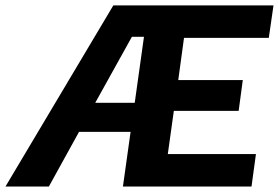

<svg xmlns="http://www.w3.org/2000/svg" viewBox="-62 -680 1017 700"><path d="M935.1 -660.2 918 -542H608.9L587.9 -388.2H823.2L808.1 -275.9H571.8L549.8 -118.2H871.1L855 0H386.2L414.1 -199.2H226.1L116.2 0H-42L351.1 -660.2ZM285.2 -305.2H429.2L462.9 -545.9H418.9Z"/></svg>

Font: Human Sans Bold
Style: Italic
Weight: 700
Italic angle: -8°
Designer: Tim Radville
Foundry: Continuum
Version: Version 1.000;FEAKit 1.0